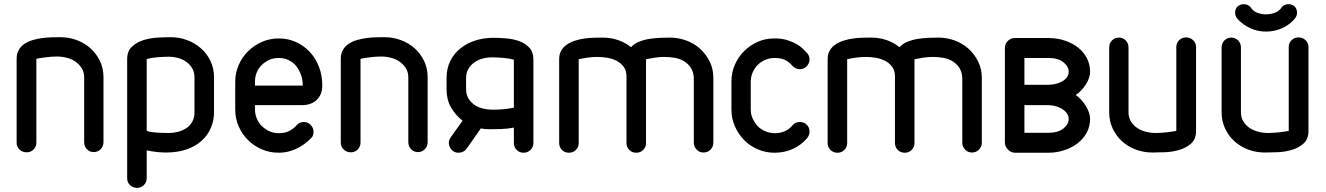

<svg xmlns="http://www.w3.org/2000/svg" viewBox="-20 -735 6381 924"><path d="M155 -49Q155 -29 141.5 -15.5Q128 -2 108 -2Q88 -2 74 -15.5Q60 -29 60 -49V-452Q60 -477 70.5 -495Q81 -513 98.5 -524.5Q116 -536 138.5 -542.5Q161 -549 184.5 -552Q208 -555 230.5 -555.5Q253 -556 270 -556Q312 -556 349.5 -542Q387 -528 415.5 -502.5Q444 -477 461 -441.5Q478 -406 478 -363V-51Q478 -31 464.5 -17Q451 -3 431 -3Q412 -3 398.5 -17Q385 -31 385 -51V-363Q385 -388 373 -407Q361 -426 343 -438.5Q325 -451 301.5 -457Q278 -463 254 -463Q241 -463 226.5 -462Q212 -461 198.5 -459Q185 -457 173.5 -455.5Q162 -454 155 -452Z M916 -362Q916 -388 905 -406.5Q894 -425 876.5 -437.5Q859 -450 837 -456Q815 -462 792 -462Q768 -462 738 -459.5Q708 -457 686 -451V-106Q693 -102 705.5 -100Q718 -98 732.5 -97Q747 -96 761.5 -95.5Q776 -95 789 -95Q816 -95 839.5 -101.5Q863 -108 880 -120.5Q897 -133 906.5 -151.5Q916 -170 916 -195ZM1010 -195Q1010 -156 995.5 -121Q981 -86 952 -59Q923 -32 879.5 -16.5Q836 -1 778 -1Q738 -1 686 -11V122Q686 142 672.5 155.5Q659 169 640 169Q620 169 606 156Q592 143 592 123V-451Q592 -489 615 -510.5Q638 -532 670.5 -542Q703 -552 739 -554Q775 -556 802 -556Q843 -556 880.5 -542Q918 -528 947 -502.5Q976 -477 993 -441.5Q1010 -406 1010 -362Z M1207 -323H1303H1367H1404H1424H1432H1437Q1437 -351 1428.5 -375Q1420 -399 1405.5 -417Q1391 -435 1369.5 -445.5Q1348 -456 1322 -456Q1297 -456 1276.5 -447Q1256 -438 1240 -422.5Q1224 -407 1215.5 -386Q1207 -365 1207 -341ZM1407 -132Q1414 -140 1423 -144Q1432 -148 1442 -148Q1462 -148 1475.5 -133.5Q1489 -119 1489 -101Q1489 -94 1487 -86Q1485 -78 1479 -72Q1444 -36 1404 -18Q1364 0 1322 0Q1278 0 1240.5 -16Q1203 -32 1174 -60.5Q1145 -89 1128.5 -127Q1112 -165 1112 -208V-341Q1112 -384 1128.5 -422Q1145 -460 1174 -488.5Q1203 -517 1240.5 -533.5Q1278 -550 1322 -550Q1366 -550 1404 -533Q1442 -516 1470.5 -485.5Q1499 -455 1515 -413.5Q1531 -372 1531 -324Q1531 -280 1504.5 -254.5Q1478 -229 1432 -229H1207V-208Q1207 -185 1216 -164Q1225 -143 1241 -127.5Q1257 -112 1277.5 -103Q1298 -94 1322 -94Q1355 -94 1376.5 -107Q1398 -120 1407 -132Z M1715 -49Q1715 -29 1701.5 -15.5Q1688 -2 1668 -2Q1648 -2 1634 -15.5Q1620 -29 1620 -49V-452Q1620 -477 1630.5 -495Q1641 -513 1658.5 -524.5Q1676 -536 1698.5 -542.5Q1721 -549 1744.5 -552Q1768 -555 1790.5 -555.5Q1813 -556 1830 -556Q1872 -556 1909.5 -542Q1947 -528 1975.5 -502.5Q2004 -477 2021 -441.5Q2038 -406 2038 -363V-51Q2038 -31 2024.5 -17Q2011 -3 1991 -3Q1972 -3 1958.5 -17Q1945 -31 1945 -51V-363Q1945 -388 1933 -407Q1921 -426 1903 -438.5Q1885 -451 1861.5 -457Q1838 -463 1814 -463Q1801 -463 1786.5 -462Q1772 -461 1758.5 -459Q1745 -457 1733.5 -455.5Q1722 -454 1715 -452Z M2129 -359Q2129 -406 2147.5 -442.5Q2166 -479 2197.5 -503.5Q2229 -528 2269 -540.5Q2309 -553 2353 -553Q2380 -553 2414 -550.5Q2448 -548 2477.5 -537.5Q2507 -527 2527 -506Q2547 -485 2547 -448V-46Q2547 -27 2533 -13.5Q2519 0 2500 0Q2480 0 2466.5 -13.5Q2453 -27 2453 -47V-121Q2423 -115 2391.5 -114Q2360 -113 2337 -113Q2313 -113 2294 -117L2226 -20Q2212 0 2186 0Q2166 0 2153 -14.5Q2140 -29 2140 -48Q2140 -62 2149 -74L2206 -154Q2171 -182 2150 -219Q2129 -256 2129 -306ZM2223 -307Q2223 -280 2234.5 -261Q2246 -242 2264 -230Q2282 -218 2305 -212.5Q2328 -207 2351 -207Q2376 -207 2403 -209.5Q2430 -212 2453 -217V-448Q2431 -454 2401 -456.5Q2371 -459 2347 -459Q2324 -459 2302 -453Q2280 -447 2262.5 -434.5Q2245 -422 2234 -403Q2223 -384 2223 -359Z M2765 -47Q2765 -27 2751.5 -13.5Q2738 0 2718 0Q2698 0 2684.5 -13.5Q2671 -27 2671 -47V-450Q2671 -475 2681.5 -492.5Q2692 -510 2709.5 -521.5Q2727 -533 2749.5 -540Q2772 -547 2795 -550Q2818 -553 2841 -553.5Q2864 -554 2881 -554Q2919 -554 2953.5 -542.5Q2988 -531 3017 -508Q3032 -525 3056 -534.5Q3080 -544 3106 -548Q3132 -552 3158 -553Q3184 -554 3204 -554Q3245 -554 3283 -540Q3321 -526 3349.5 -500Q3378 -474 3395.5 -438.5Q3413 -403 3413 -361V-49Q3413 -29 3399.5 -15Q3386 -1 3365 -1Q3346 -1 3332.5 -15Q3319 -29 3319 -49V-361Q3317 -390 3304.5 -409Q3292 -428 3272.5 -440Q3253 -452 3228.5 -456.5Q3204 -461 3178 -461Q3154 -461 3131.5 -457.5Q3109 -454 3089 -450V-47Q3089 -27 3075.5 -13.5Q3062 0 3042 0Q3022 0 3008.5 -13.5Q2995 -27 2995 -47V-367Q2995 -394 2982.5 -412Q2970 -430 2950 -441Q2930 -452 2905 -456.5Q2880 -461 2854 -461Q2830 -461 2806.5 -457.5Q2783 -454 2765 -450Z M3794 -132Q3808 -148 3829 -148Q3846 -148 3859 -138Q3876 -124 3876 -102Q3876 -84 3864 -70Q3835 -36 3795 -18Q3755 0 3708 0Q3665 0 3627.5 -16Q3590 -32 3561 -61Q3533 -90 3516.5 -127.5Q3500 -165 3500 -208V-342Q3500 -386 3516.5 -423.5Q3533 -461 3561 -489Q3589 -517 3626 -533.5Q3663 -550 3706 -550H3708Q3743 -550 3768.5 -542Q3794 -534 3813 -523Q3832 -512 3844.5 -500Q3857 -488 3864 -480Q3876 -466 3876 -449Q3876 -440 3872 -430.5Q3868 -421 3860 -414Q3847 -402 3829 -402Q3820 -402 3810.5 -406Q3801 -410 3794 -418L3782 -430Q3776 -436 3766.5 -442Q3757 -448 3743 -452Q3729 -456 3708 -456Q3685 -456 3664 -447.5Q3643 -439 3627 -423Q3611 -407 3602 -386Q3593 -365 3593 -342V-208Q3593 -184 3602.5 -164Q3612 -144 3627 -127Q3643 -111 3665 -102.5Q3687 -94 3710 -94Q3733 -94 3755.5 -103Q3778 -112 3794 -132Z M4057 -47Q4057 -27 4043.5 -13.5Q4030 0 4010 0Q3990 0 3976.5 -13.5Q3963 -27 3963 -47V-450Q3963 -475 3973.5 -492.5Q3984 -510 4001.5 -521.5Q4019 -533 4041.5 -540Q4064 -547 4087 -550Q4110 -553 4133 -553.5Q4156 -554 4173 -554Q4211 -554 4245.5 -542.5Q4280 -531 4309 -508Q4324 -525 4348 -534.5Q4372 -544 4398 -548Q4424 -552 4450 -553Q4476 -554 4496 -554Q4537 -554 4575 -540Q4613 -526 4641.5 -500Q4670 -474 4687.5 -438.5Q4705 -403 4705 -361V-49Q4705 -29 4691.5 -15Q4678 -1 4657 -1Q4638 -1 4624.5 -15Q4611 -29 4611 -49V-361Q4609 -390 4596.5 -409Q4584 -428 4564.5 -440Q4545 -452 4520.5 -456.5Q4496 -461 4470 -461Q4446 -461 4423.5 -457.5Q4401 -454 4381 -450V-47Q4381 -27 4367.5 -13.5Q4354 0 4334 0Q4314 0 4300.5 -13.5Q4287 -27 4287 -47V-367Q4287 -394 4274.5 -412Q4262 -430 4242 -441Q4222 -452 4197 -456.5Q4172 -461 4146 -461Q4122 -461 4098.5 -457.5Q4075 -454 4057 -450Z M4816 -504Q4816 -524 4830 -538Q4844 -552 4864 -552H5026Q5067 -552 5103.5 -540Q5140 -528 5167 -507Q5194 -486 5210 -456Q5226 -426 5226 -390Q5226 -374 5220 -357.5Q5214 -341 5204 -326Q5194 -311 5182 -298.5Q5170 -286 5157 -278Q5170 -269 5182 -256Q5194 -243 5204 -227.5Q5214 -212 5220 -195Q5226 -178 5226 -162Q5226 -126 5209.5 -96Q5193 -66 5165.5 -45Q5138 -24 5101.5 -12Q5065 0 5026 0H4863Q4844 -1 4830 -16Q4816 -31 4816 -50ZM4910 -229V-96H5026Q5072 -96 5097.5 -116.5Q5123 -137 5123 -162Q5123 -179 5113 -191.5Q5103 -204 5088.5 -212.5Q5074 -221 5057 -225Q5040 -229 5026 -229ZM5026 -327Q5040 -327 5057 -330.5Q5074 -334 5088.5 -341.5Q5103 -349 5113 -361Q5123 -373 5123 -390Q5123 -415 5097.5 -435.5Q5072 -456 5026 -456H4910V-327Z M5641 -509Q5641 -528 5654.5 -541.5Q5668 -555 5688 -555Q5708 -555 5722 -541.5Q5736 -528 5736 -509V-105Q5736 -66 5713 -45Q5690 -24 5657 -14Q5624 -4 5588 -2.5Q5552 -1 5526 -1Q5484 -1 5446.5 -15Q5409 -29 5380.5 -54.5Q5352 -80 5335 -116Q5318 -152 5318 -195V-506Q5318 -527 5331.5 -540.5Q5345 -554 5365 -554Q5384 -554 5397.5 -540.5Q5411 -527 5411 -506V-195Q5411 -169 5423 -150Q5435 -131 5453 -119Q5471 -107 5494.5 -101Q5518 -95 5542 -95Q5555 -95 5569.5 -96Q5584 -97 5597.5 -98.5Q5611 -100 5622.5 -102Q5634 -104 5641 -105Z M6072 -666Q6096 -666 6116.5 -674Q6137 -682 6149 -701Q6161 -715 6181 -715Q6196 -715 6208 -706Q6222 -694 6222 -674Q6222 -658 6211 -645Q6187 -616 6150.5 -599.5Q6114 -583 6072 -583Q6033 -583 5996.5 -599.5Q5960 -616 5935 -645Q5924 -658 5924 -674Q5924 -694 5938 -706Q5952 -715 5965 -715Q5984 -715 5998 -701Q6009 -682 6029.5 -674Q6050 -666 6072 -666ZM6182 -509Q6182 -528 6195.5 -541.5Q6209 -555 6229 -555Q6249 -555 6263 -541.5Q6277 -528 6277 -509V-105Q6277 -66 6254 -45Q6231 -24 6198 -14Q6165 -4 6129 -2.5Q6093 -1 6067 -1Q6025 -1 5987.5 -15Q5950 -29 5921.5 -54.5Q5893 -80 5876 -116Q5859 -152 5859 -195V-506Q5859 -527 5872.5 -540.5Q5886 -554 5906 -554Q5925 -554 5938.5 -540.5Q5952 -527 5952 -506V-195Q5952 -169 5964 -150Q5976 -131 5994 -119Q6012 -107 6035.5 -101Q6059 -95 6083 -95Q6096 -95 6110.5 -96Q6125 -97 6138.5 -98.5Q6152 -100 6163.5 -102Q6175 -104 6182 -105Z"/></svg>

Font: VDS
Style: Regular
Weight: 400
Designer: artmaker
Foundry: artmaker
Version: Version 1.000 2009 initial release